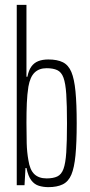

<svg xmlns="http://www.w3.org/2000/svg" viewBox="-20 -763 372 791"><path d="M179 8Q159 8 140.5 2.5Q122 -3 109 -20Q96 -37 89 -71H85L81 0H49V-743H89V-447H93Q98 -473 109 -488.5Q120 -504 137.5 -511Q155 -518 179 -518Q216 -518 239 -506.5Q262 -495 274 -466.5Q286 -438 291 -386.5Q296 -335 296 -255Q296 -175 291 -123.5Q286 -72 274 -43.5Q262 -15 238.5 -3.5Q215 8 179 8ZM172 -28Q199 -28 216 -36Q233 -44 241.5 -67Q250 -90 253 -135Q256 -180 256 -255Q256 -330 253 -375Q250 -420 241.5 -443Q233 -466 216 -474Q199 -482 172 -482Q141 -482 122.5 -464Q104 -446 97 -406Q92 -374 90.5 -338Q89 -302 89 -257Q89 -210 90 -173Q91 -136 97 -103Q103 -63 121.5 -45.5Q140 -28 172 -28Z"/></svg>

Font: Saira UltraCondensed ExtraLight
Style: Regular
Weight: 250
Width: 1
Designer: Hector Gatti with collaboration of the Omnibus-Type team
Foundry: Omnibus-Type
Version: Version 1.101